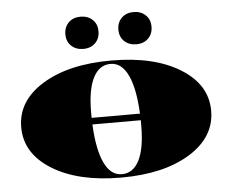

<svg xmlns="http://www.w3.org/2000/svg" viewBox="-48 -697 901 757"><g transform="rotate(-5 402.0 -319.0)"><path d="M297.2 -641.6Q325.6 -641.6 344.2 -624.3Q362.8 -607.1 362.8 -577.8Q362.8 -549.8 344.8 -531.9Q326.9 -514 297.2 -514Q268.8 -514 250.2 -531.2Q231.6 -548.5 231.6 -577.8Q231.6 -605.8 249.6 -623.7Q267.5 -641.6 297.2 -641.6ZM507 -641.6Q535.4 -641.6 554 -624.3Q572.6 -607.1 572.6 -577.8Q572.6 -549.8 554.6 -531.9Q536.7 -514 507 -514Q478.6 -514 460 -531.2Q441.4 -548.5 441.4 -577.8Q441.4 -605.8 459.4 -623.7Q477.3 -641.6 507 -641.6ZM129.6 -59.4Q26.2 -123.3 26.2 -227.3Q26.2 -331.3 129.6 -395.1Q233 -458.9 402.1 -458.9Q571.2 -458.9 674.6 -395.1Q778 -331.3 778 -227.3Q778 -123.3 674.6 -59.4Q571.2 4.4 402.1 4.4Q233 4.4 129.6 -59.4ZM306.8 -214.2Q311.6 -113.6 336.8 -61.2Q361.9 -8.7 405.6 -8.7Q450.6 -8.7 474.4 -55.7Q498.3 -102.7 498.3 -192.3V-214.2ZM305.9 -240.4H497.4Q492.6 -340.9 467.4 -393.4Q442.3 -445.8 398.6 -445.8Q353.6 -445.8 329.8 -398.8Q305.9 -351.8 305.9 -262.2Z"/></g></svg>

Font: FoglihtenBlackPcs
Style: BlackPcs
Weight: 900
Version: Version 0.75